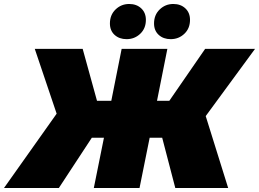

<svg xmlns="http://www.w3.org/2000/svg" viewBox="-69 -946 1303 966"><path d="M966 -362 1079 0H813L747 -253H684L633 0H403L454 -253H393L227 0H-49L216 -374L106 -700H347L419 -439H491L543 -700H773L721 -439H783L963 -700H1214ZM484 -828Q484 -871 512.5 -898.5Q541 -926 581 -926Q618 -926 641.5 -904Q665 -882 665 -846Q665 -803 636.5 -776Q608 -749 568 -749Q531 -749 507.5 -770.5Q484 -792 484 -828ZM706 -828Q706 -871 734.5 -898.5Q763 -926 803 -926Q840 -926 863.5 -904Q887 -882 887 -846Q887 -803 858.5 -776Q830 -749 790 -749Q753 -749 729.5 -770.5Q706 -792 706 -828Z"/></svg>

Font: Montserrat Alternates Black
Style: Italic
Weight: 900
Italic angle: -11.3°
Designer: Julieta Ulanovsky
Foundry: Julieta Ulanovsky
Version: Version 7.200